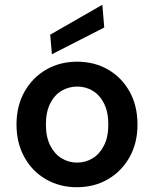

<svg xmlns="http://www.w3.org/2000/svg" viewBox="-20 -771 645 803"><path d="M301 12Q230 12 172.5 -21Q115 -54 82 -113.5Q49 -173 49 -250Q49 -328 82.5 -387.5Q116 -447 173.5 -480Q231 -513 302 -513Q375 -513 432 -480Q489 -447 522 -388Q555 -329 555 -250Q555 -172 521.5 -113Q488 -54 431 -21Q374 12 301 12ZM302 -91Q338 -91 367.5 -109Q397 -127 415 -162.5Q433 -198 433 -250Q433 -303 415 -338.5Q397 -374 367.5 -391.5Q338 -409 303 -409Q268 -409 238 -391.5Q208 -374 190 -338.5Q172 -303 172 -250Q172 -198 190 -162.5Q208 -127 237.5 -109Q267 -91 302 -91ZM197 -544 190 -626 408 -751 416 -656Z"/></svg>

Font: DM Sans 18pt SemiBold
Style: Regular
Weight: 600
Designer: Colophon Foundry, Jonny Pinhorn
Foundry: Colophon Foundry
Version: Version 4.004;gftools[0.9.30]